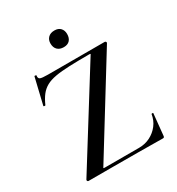

<svg xmlns="http://www.w3.org/2000/svg" viewBox="-192 -943 987 1068"><g transform="rotate(-30 301.0 -409.0)"><path d="M58 -13 424 -600Q428 -605 427 -606.5Q426 -608 419 -608Q345 -608 292 -606Q239 -604 202.5 -597.5Q166 -591 141.5 -577.5Q117 -564 99.5 -541.5Q82 -519 67 -485Q66 -482 60 -483.5Q54 -485 55 -487L95 -655Q96 -657 102 -656Q108 -655 107 -653Q104 -635 115 -630Q126 -625 164 -625Q224 -625 311 -625Q398 -625 529 -625Q534 -625 536.5 -620Q539 -615 536 -612L175 -27Q171 -22 172 -20.5Q173 -19 179 -19Q251 -19 308 -19Q365 -19 400 -19Q439 -19 471.5 -35.5Q504 -52 526 -80.5Q548 -109 554 -147Q555 -149 560 -149Q565 -149 565 -147L551 -8Q551 -5 549 -1.5Q547 2 542 2Q468 1 385.5 0.5Q303 0 220.5 0Q138 0 64 0Q60 0 57.5 -4.5Q55 -9 58 -13ZM318 -713Q292 -713 277.5 -727.5Q263 -742 263 -768Q263 -791 277.5 -805.5Q292 -820 318 -820Q343 -820 356.5 -805.5Q370 -791 370 -768Q370 -742 356.5 -727.5Q343 -713 318 -713Z"/></g></svg>

Font: Cormorant Light SemiBold
Style: Regular
Weight: 600
Version: Version 4.000